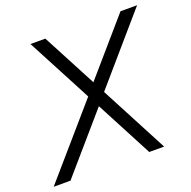

<svg xmlns="http://www.w3.org/2000/svg" viewBox="-152 -823 941 946"><g transform="rotate(-20 318.0 -350.0)"><path d="M284 -360 105 -700H183L332 -417L577 -700H664L365 -354L551 0H473L317 -297L60 0H-28Z"/></g></svg>

Font: Bai Jamjuree
Style: Italic
Weight: 400
Italic angle: -10°
Version: Version 1.000; ttfautohint (v1.6)